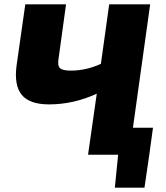

<svg xmlns="http://www.w3.org/2000/svg" viewBox="-20 -710 761 881"><path d="M665 0 643 151H507L522 0H384L424 -280Q317 -231 205 -231Q116 -231 80 -274.5Q44 -318 56 -409L96 -690H283L249 -443Q243 -409 255 -397.5Q267 -386 305 -386Q375 -386 443 -417L481 -690H669L590 -124H682Z"/></svg>

Font: Ezarion Extra Bold
Style: Italic
Weight: 800
Italic angle: -8°
Designer: Natanael Gama
Version: Version 1.001;PS 001.001;hotconv 1.0.70;makeotf.lib2.5.58329